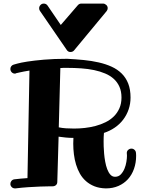

<svg xmlns="http://www.w3.org/2000/svg" viewBox="-20 -1046 823 1075"><path d="M660.2 -500Q660.2 -534.2 648.9 -559.8Q637.7 -585.4 617.4 -604Q597.2 -622.6 568.8 -634.5Q540.5 -646.5 506.8 -653.6Q473.1 -660.6 434.8 -663.3Q396.5 -666 356 -666Q344.7 -666 335.4 -666Q326.2 -666 317.9 -665L309.1 -333Q327.6 -329.1 349.6 -327.6Q371.6 -326.2 395 -326.2Q423.8 -326.2 454.6 -329.6Q485.4 -333 514.9 -340.8Q544.4 -348.6 570.8 -361.6Q597.2 -374.5 616.9 -393.8Q636.7 -413.1 648.4 -439.5Q660.2 -465.8 660.2 -500ZM741.2 -190.9Q741.2 -189.9 741.7 -185.8Q742.2 -181.6 742.2 -173.8Q742.2 -134.3 730.2 -100.6Q718.3 -66.9 696.3 -42.7Q674.3 -18.6 643.1 -4.9Q611.8 8.8 573.2 8.8H571.8Q536.1 7.8 509 -2.9Q481.9 -13.7 461.7 -31.5Q441.4 -49.3 427.7 -73.2Q414.1 -97.2 405.8 -124.8Q397.5 -152.3 393.8 -182.1Q390.1 -211.9 390.1 -241.2Q390.1 -250 390.6 -258.5Q391.1 -267.1 391.1 -273.9Q369.1 -273.9 348.4 -275.9Q327.6 -277.8 308.1 -280.8L300.8 -27.8Q300.8 -16.1 293.2 -9.5Q285.6 -2.9 274.9 -2.9Q274.4 -2.9 255.1 -2.7Q235.8 -2.4 205.6 -1.5Q175.3 -0.5 138.7 2Q102.1 4.4 66.9 8.8H64Q52.7 8.8 45.4 1.2Q38.1 -6.3 38.1 -16.1Q38.1 -25.9 44.2 -33.2Q50.3 -40.5 60.1 -42Q78.1 -44.4 96.9 -45.9Q115.7 -47.4 133.8 -48.8L145 -650.9Q108.9 -645 90.3 -640.6Q71.8 -636.2 70.8 -636.2Q67.4 -633.8 64 -633.8Q52.7 -633.8 45.4 -641.6Q38.1 -649.4 38.1 -660.2Q38.1 -668.5 43 -675Q47.9 -681.6 56.2 -684.1Q57.6 -684.6 76.7 -689.9Q95.7 -695.3 133.1 -701.2Q170.4 -707 225.8 -711.9Q281.2 -716.8 356 -716.8Q403.8 -714.4 448.5 -710Q493.2 -705.6 532.7 -696.5Q572.3 -687.5 605 -672.6Q637.7 -657.7 661.4 -634.3Q685.1 -610.8 698 -577.9Q710.9 -544.9 710.9 -500Q710.9 -464.4 700 -432.9Q689 -401.4 669.4 -375.7Q649.9 -350.1 622.3 -331.3Q594.7 -312.5 562 -301.8Q561 -290.5 560.5 -278.8Q560.1 -267.1 560.1 -254.9Q560.1 -244.6 560.5 -226.1Q561 -207.5 563 -185.5Q564.9 -163.6 569.1 -140.6Q573.2 -117.7 580.3 -98.9Q587.4 -80.1 598.1 -68.1Q608.9 -56.2 624 -56.2Q643.6 -56.2 656.2 -69.3Q668.9 -82.5 676.8 -101.3Q684.6 -120.1 687.7 -140.1Q690.9 -160.2 690.9 -173.8Q690.9 -179.2 690.4 -182.6Q689.9 -186 689.9 -189Q689.9 -200.2 698 -207Q706.1 -213.9 715.8 -213.9Q725.6 -213.9 732.9 -207.3Q740.2 -200.7 741.2 -190.9ZM557.1 -1025.9Q566.4 -1025.9 574.7 -1018.6Q583 -1011.2 583 -1000Q583 -991.7 577.1 -983.9L395 -764.2Q387.7 -754.9 374 -754.9Q361.3 -754.9 354 -766.1L203.1 -985.8Q199.2 -991.7 199.2 -1000Q199.2 -1009.8 206.5 -1017.8Q213.9 -1025.9 225.1 -1025.9Q238.3 -1025.9 246.1 -1015.1L320.3 -906.2L416 -1017.1Q423.8 -1025.9 435.1 -1025.9Z"/></svg>

Font: Ribeye
Style: Regular
Weight: 400
Designer: Astigmatic (AOETI)
Foundry: Astigmatic (AOETI)
Version: Version 1.000